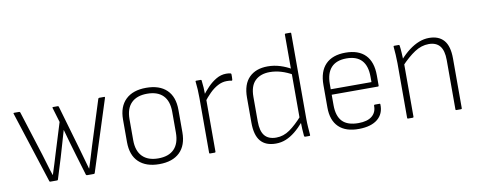

<svg xmlns="http://www.w3.org/2000/svg" viewBox="-61 -960 3109 1249"><g transform="rotate(-10 1494.0 -336.0)"><path d="M188 0Q183 0 182 -5L30 -476Q28 -482 34 -482H67Q72 -482 74 -477L168 -180Q179 -145 189 -110Q199 -75 211 -40H212Q223 -74 234 -109Q245 -144 255 -178L315 -372L286 -469Q284 -475 291 -475H321Q325 -475 327 -471L412 -178Q422 -143 431.5 -109Q441 -75 451 -40H452Q464 -75 474 -110Q484 -145 495 -179L589 -476Q591 -482 596 -482H630Q635 -482 633 -475L482 -4Q480 0 475 0H431Q427 0 424 -4L382 -144Q370 -185 357.5 -227.5Q345 -270 333 -315H332Q320 -271 307 -228.5Q294 -186 282 -143L239 -4Q237 0 233 0Z M907 11Q820 11 772 -34.5Q724 -80 724 -167V-315Q724 -401 772 -447Q820 -493 907 -493Q995 -493 1042.5 -447.5Q1090 -402 1090 -315V-167Q1090 -81 1042.5 -35Q995 11 907 11ZM907 -27Q976 -27 1012 -64Q1048 -101 1048 -172V-310Q1048 -381 1012 -417.5Q976 -454 907 -454Q839 -454 802.5 -417.5Q766 -381 766 -310V-172Q766 -101 802.5 -64Q839 -27 907 -27Z M1243 0Q1238 0 1238 -5V-368Q1238 -397 1236.5 -423.5Q1235 -450 1232 -476Q1231 -482 1237 -482H1267Q1272 -482 1272 -476Q1275 -454 1276.5 -429Q1278 -404 1278 -379L1280 -356V-5Q1280 0 1274 0ZM1270 -334 1269 -377Q1288 -403 1314 -430Q1340 -457 1371 -475Q1402 -493 1436 -493Q1455 -493 1465 -490Q1470 -488 1470 -483Q1470 -474 1470 -465Q1470 -456 1469 -448Q1469 -441 1461 -442Q1456 -444 1448 -444.5Q1440 -445 1431 -445Q1401 -445 1372 -429.5Q1343 -414 1317.5 -388.5Q1292 -363 1270 -334Z M1677 11Q1610 11 1576.5 -28.5Q1543 -68 1543 -151V-316Q1543 -404 1587.5 -448.5Q1632 -493 1710 -493Q1752 -493 1792 -480.5Q1832 -468 1867 -447L1869 -409Q1829 -432 1791.5 -443Q1754 -454 1717 -454Q1656 -454 1620.5 -420Q1585 -386 1585 -313V-151Q1585 -87 1610 -57Q1635 -27 1686 -27Q1734 -27 1776 -56.5Q1818 -86 1866 -140V-99Q1835 -63 1804.5 -38.5Q1774 -14 1743 -1.5Q1712 11 1677 11ZM1872 0Q1866 0 1865 -6Q1863 -28 1861.5 -53.5Q1860 -79 1860 -101L1857 -120V-678Q1857 -683 1863 -683H1894Q1899 -683 1899 -678V-112Q1899 -85 1901 -57.5Q1903 -30 1905 -7Q1906 0 1899 0Z M2227 11Q2139 12 2093 -32.5Q2047 -77 2047 -162V-310Q2047 -400 2092.5 -446.5Q2138 -493 2224 -493Q2310 -493 2355 -447Q2400 -401 2400 -312V-245Q2400 -239 2395 -239H2089V-170Q2089 -98 2123 -62.5Q2157 -27 2229 -27Q2288 -27 2318.5 -52Q2349 -77 2348 -121Q2348 -127 2354 -127H2386Q2390 -127 2390 -122Q2392 -60 2349.5 -25Q2307 10 2227 11ZM2089 -275H2358V-310Q2358 -382 2324.5 -418.5Q2291 -455 2224 -455Q2157 -455 2123 -418Q2089 -381 2089 -310Z M2870 0Q2865 0 2865 -5V-331Q2865 -394 2840.5 -424Q2816 -454 2767 -454Q2719 -454 2674 -424.5Q2629 -395 2579 -342V-382Q2611 -418 2643.5 -442.5Q2676 -467 2709 -480Q2742 -493 2776 -493Q2840 -493 2873.5 -454.5Q2907 -416 2907 -334V-5Q2907 0 2901 0ZM2551 0Q2546 0 2546 -5V-367Q2546 -394 2544 -423Q2542 -452 2540 -475Q2539 -482 2545 -482H2575Q2579 -482 2580 -476Q2583 -455 2584.5 -427.5Q2586 -400 2587 -376L2588 -363V-5Q2588 0 2582 0Z"/></g></svg>

Font: Sofia Sans Semi Condensed ExtraLight
Style: Regular
Weight: 250
Version: Version 4.100